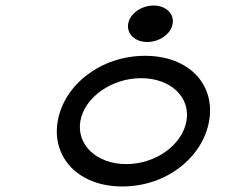

<svg xmlns="http://www.w3.org/2000/svg" viewBox="-20 -664 866 695"><path d="M513 -512C557 -512 599 -541 605 -578C611 -615 580 -644 536 -644C492 -644 450 -615 444 -578C438 -541 469 -512 513 -512ZM491 -381C598 -381 670 -312 655 -226C640 -140 544 -70 437 -70C330 -70 256 -140 271 -226C286 -312 384 -381 491 -381ZM423 11C583 11 714 -95 737 -226C760 -357 665 -462 505 -462C345 -462 212 -357 189 -226C166 -95 263 11 423 11Z"/></svg>

Font: Charger Monospace
Style: Regular
Weight: 400
Designer: Jasper
Foundry: Cannot Into Space Fonts
Version: Version 0.980